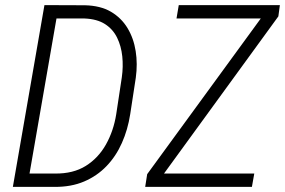

<svg xmlns="http://www.w3.org/2000/svg" viewBox="-20 -731 1115 751"><path d="M193.4 0H59.6L69.8 -52.2H195.3Q266.1 -51.3 315.4 -82Q364.7 -112.8 394.5 -166Q424.3 -219.2 434.6 -284.2L456.5 -428.7Q462.4 -470.2 458.3 -510.5Q454.1 -550.8 438 -583.7Q421.9 -616.7 390.9 -636.7Q359.9 -656.7 310.5 -658.7H170.4L180.7 -710.9L312 -710.4Q373 -709 413.8 -685.1Q454.6 -661.1 478.8 -621.1Q502.9 -581.1 510.7 -531Q518.6 -481 511.2 -427.2L489.3 -284.2Q480 -224.1 456.8 -171.9Q433.6 -119.6 396.5 -81.1Q359.4 -42.5 308.8 -21Q258.3 0.5 193.4 0ZM210 -710.9 86.4 0H30.3L153.8 -710.9ZM974.6 -52.2 965.3 0H566.4L576.2 -52.2ZM1068.8 -667 583.5 0H547.9L555.7 -49.8L1038.1 -710.9H1074.7ZM1053.2 -710.9 1043.5 -658.7H670.4L679.2 -710.9Z"/></svg>

Font: Roboto Condensed Light
Style: Italic
Weight: 300
Italic angle: -12°
Designer: Christian Robertson
Foundry: Google
Version: Version 3.0; 2020